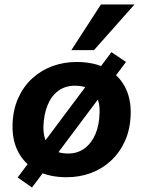

<svg xmlns="http://www.w3.org/2000/svg" viewBox="-20 -781 640 858"><path d="M278 11Q199 11 144.5 -18.5Q90 -48 62 -101Q34 -154 36 -224Q38 -291 61.5 -343Q85 -395 124.5 -431Q164 -467 214.5 -485.5Q265 -504 322 -504Q401 -504 455.5 -475Q510 -446 538 -393.5Q566 -341 564 -271Q562 -203 538.5 -151Q515 -99 475.5 -62.5Q436 -26 385.5 -7.5Q335 11 278 11ZM285 -95Q327 -95 358 -118Q389 -141 406.5 -182Q424 -223 425 -278Q427 -336 399 -367Q371 -398 315 -398Q272 -398 241 -375.5Q210 -353 193 -312Q176 -271 174 -216Q173 -157 201 -126Q229 -95 285 -95ZM123 57 59 12 478 -548 543 -504ZM299 -557 431 -761H581L400 -557Z"/></svg>

Font: Nunito Sans 11pt ExtraBold
Style: Italic
Weight: 800
Italic angle: -9°
Version: Version 3.101;gftools[0.9.27]